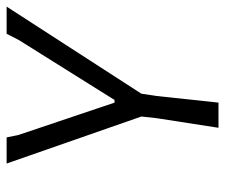

<svg xmlns="http://www.w3.org/2000/svg" viewBox="-70 -610 680 580"><g transform="rotate(-90 270.0 -320.0)"><path d="M277 -233 270 -187 250 0H174L203 -187L208 -233L66 -640H145L152 -605L250 -314H258L439 -603L458 -640H540Z"/></g></svg>

Font: Alegreya Sans SC
Style: Italic
Weight: 400
Italic angle: -7°
Designer: Juan Pablo del Peral
Foundry: Huerta Tipografica
Version: Version 2.008; ttfautohint (v1.6)